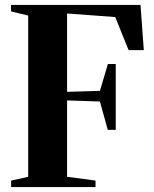

<svg xmlns="http://www.w3.org/2000/svg" viewBox="-20 -763 626 783"><path d="M95 -42V-699.5L25 -716.5V-743H553L566.5 -558.5H504.5L450 -693.5L253.5 -708V-388.5L387.5 -392.5L420 -502H452V-233.5H419.5L387.5 -349L253.5 -353.5V-42L369.5 -26.5V0H25.5V-26.5Z"/></svg>

Font: Merriweather 120pt
Style: Bold
Weight: 700
Designer: Eben Sorkin
Foundry: Eben Sorkin
Version: Version 2.100